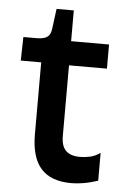

<svg xmlns="http://www.w3.org/2000/svg" viewBox="-49 -673 478 721"><g transform="rotate(5 190.0 -312.5)"><path d="M247 11Q170 11 132.5 -31Q95 -73 95 -160V-431H18L20 -520H70Q96 -520 109 -528.5Q122 -537 125 -559L135 -636H200V-520H343V-429H200V-163Q200 -124 218 -107Q236 -90 271 -90Q290 -90 309.5 -94.5Q329 -99 347 -112V-7Q317 3 292 7Q267 11 247 11Z"/></g></svg>

Font: Bricolage Grotesque 96pt ExtraBold Medium
Style: Regular
Weight: 500
Version: Version 1.001;gftools[0.9.33.dev8+g029e19f]